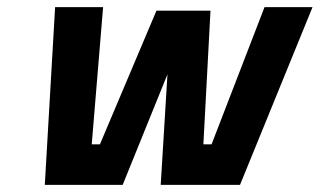

<svg xmlns="http://www.w3.org/2000/svg" viewBox="-20 -520 899 540"><path d="M135 -500H270L238 -114H261L420 -490H572L552 -114H575L724 -500H859L655 0H432L451 -311L325 0H106Z"/></svg>

Font: Titillium Web
Style: Bold Italic
Weight: 700
Italic angle: -13°
Version: Version 1.002;PS 57.000;hotconv 1.0.70;makeotf.lib2.5.55311